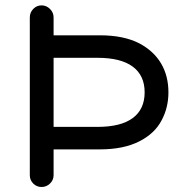

<svg xmlns="http://www.w3.org/2000/svg" viewBox="-20 -708 696 733"><path d="M93.8 -39.1V-641.6Q93.8 -660.2 106.9 -673.8Q120.1 -687.5 138.7 -687.5Q157.2 -687.5 170.9 -673.8Q184.6 -660.2 184.6 -641.6V-573.2H361.3Q453.1 -573.2 512.7 -542Q567.4 -512.7 595.2 -465.3Q623 -418 623 -355.5Q623 -297.9 597.7 -250Q571.3 -198.2 511.2 -168Q451.2 -137.7 361.3 -137.7H184.6V-39.1Q184.6 -20.5 170.9 -7.3Q157.2 5.9 138.7 5.9Q120.1 5.9 106.9 -7.3Q93.8 -20.5 93.8 -39.1ZM532.2 -355.5Q532.2 -419.9 486.8 -453.6Q441.4 -487.3 352.5 -487.3H184.6V-223.6H352.5Q441.4 -223.6 486.8 -257.3Q532.2 -291 532.2 -355.5Z"/></svg>

Font: jf-openhuninn-2.1
Style: Regular
Weight: 400
Designer: [Kosugi Maru]
Designed by MOTOYA      

[Varela Round]
Joe Prince (Latin component); Avraham Cornfeld (Hebrew component)
Foundry: justfont Co., Ltd.
Version: 2.1